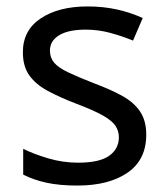

<svg xmlns="http://www.w3.org/2000/svg" viewBox="-20 -566 519 596"><path d="M434 -148Q434 -70 376 -30Q318 10 220 10Q164 10 123.5 1Q83 -8 52 -24V-104Q84 -88 129.5 -74.5Q175 -61 222 -61Q289 -61 319 -82.5Q349 -104 349 -140Q349 -160 338 -176Q327 -192 298.5 -208Q270 -224 217 -244Q165 -264 128 -284Q91 -304 71 -332Q51 -360 51 -404Q51 -472 106.5 -509Q162 -546 252 -546Q301 -546 343.5 -536.5Q386 -527 423 -510L393 -440Q359 -454 322 -464Q285 -474 246 -474Q192 -474 163.5 -456.5Q135 -439 135 -409Q135 -387 148 -371.5Q161 -356 191.5 -341.5Q222 -327 273 -307Q324 -288 360 -268Q396 -248 415 -219.5Q434 -191 434 -148Z"/></svg>

Font: Noto Sans Palmyrene
Style: Regular
Weight: 400
Designer: Monotype Design Team
Foundry: Monotype Imaging Inc.
Version: Version 2.001; ttfautohint (v1.8.4.7-5d5b)